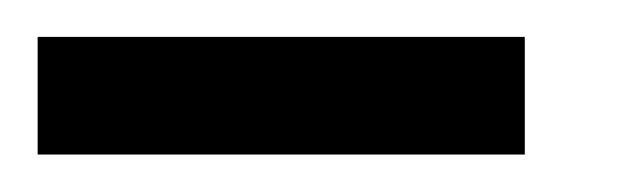

<svg xmlns="http://www.w3.org/2000/svg" viewBox="-20 -712 338 102"><path d="M0 -629.9V-692.4H258.8V-629.9Z"/></svg>

Font: Padauk Book
Style: Regular
Weight: 400
Designer: Debbi Hosken, Becca Hirsbrunner Spalinger
Foundry: SIL International
Version: Version 5.000